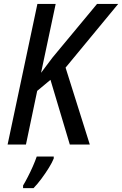

<svg xmlns="http://www.w3.org/2000/svg" viewBox="-20 -734 620 975"><path d="M18.6 0 169.9 -713.9H262.7L188.5 -364.3L247.6 -442.9L472.7 -713.9H580.1L313 -390.6L436 0H334.5L236.3 -328.6L168.9 -272.5L111.8 0ZM97.2 221.2V208Q107.9 190.4 121.3 164.3Q134.8 138.2 147 110.4Q159.2 82.5 166.5 61H252.9V70.8Q245.1 90.8 228 118.4Q210.9 146 190.4 173.6Q169.9 201.2 150.4 221.2Z"/></svg>

Font: Open Sans SemiCondensed Medium
Style: Italic
Weight: 500
Width: 4
Italic angle: -12°
Designer: Monotype Design Team
Foundry: Monotype Imaging Inc.
Version: Version 3.000